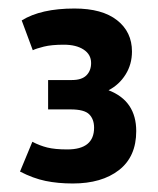

<svg xmlns="http://www.w3.org/2000/svg" viewBox="-20 -795 372 451"><path d="M27 -392 56 -462Q73 -453 91 -448.5Q109 -444 138 -444Q201 -444 201 -495Q201 -515 189.5 -526.5Q178 -538 146 -538H93V-607H149Q172 -607 183 -618Q194 -629 194 -647Q194 -667 176.5 -678.5Q159 -690 130 -690Q101 -690 83 -685.5Q65 -681 57 -677L31 -747Q76 -775 155 -775Q220 -775 255 -747.5Q290 -720 290 -674Q290 -644 275 -620Q260 -596 235 -583Q300 -558 300 -487Q300 -427 259.5 -395.5Q219 -364 151 -364Q116 -364 87 -370Q58 -376 27 -392Z"/></svg>

Font: Georama SemiCondensed
Style: Bold
Weight: 700
Width: 4
Designer: Jean-Baptiste Levee
Foundry: Production Type
Version: Version 1.000